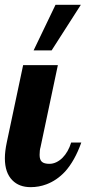

<svg xmlns="http://www.w3.org/2000/svg" viewBox="-28 -770 357 796"><path d="M202.1 -750H307.1L186 -561H111.3ZM23.4 -22.5Q-7.8 -53.7 -7.8 -113.8Q-7.8 -142.1 0 -179.2L67.9 -500H211.9L140.1 -160.2Q136.2 -147.5 136.2 -127.9Q136.2 -107.4 145.8 -99.1Q155.3 -90.8 176.8 -90.8Q191.4 -90.8 205.3 -97.4Q219.2 -104 231 -115.7Q254.9 -139.6 267.1 -179.2H309.1Q282.2 -103.5 241.7 -58.6Q207.5 -22 164.6 -5.9Q133.3 5.9 99.1 5.9Q51.3 5.9 23.4 -22.5Z"/></svg>

Font: Pattaya
Style: Regular
Weight: 400
Designer: Pablo Impallari / Thai characters Designed by Thanarat Vachiruckul and Suppakit Chalermlarp
Foundry: Pablo Impallari
Version: Version 1.007;September 16, 2023;FontCreator 15.0.0.2934 64-